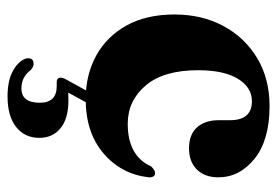

<svg xmlns="http://www.w3.org/2000/svg" viewBox="-128 -366 700 484"><g transform="rotate(90 222.0 -124.0)"><path d="M427 -324.5Q427 -290 407.2 -270.2Q387.5 -250.5 354 -250.5Q319.5 -250.5 301.2 -270.5Q283 -290.5 283 -325.5V-354Q283 -409 235 -409Q200 -409 178.5 -373.5Q157 -338 157 -273.5Q157 -186.5 195.5 -141.2Q234 -96 292 -96Q373 -96 399.5 -155Q409.5 -165.5 417 -165Q427.5 -164.5 427 -149Q419 -79.5 366.5 -34.8Q314 10 230 10Q168.5 10 120.2 -16.5Q72 -43 44.2 -93Q16.5 -143 16.5 -214Q16.5 -282.5 45.2 -336.5Q74 -390.5 126 -422Q178 -453.5 247.5 -453.5Q333 -453.5 380 -415.8Q427 -378 427 -324.5ZM216 -5.5H246L213.5 54Q222 53.5 233 53.5Q278.5 53.5 303 73.2Q327.5 93 327.5 127Q327.5 163.5 300.2 185.2Q273 207 223 207Q182 207 157 192.5Q132 178 127 158.5Q125.5 142 139 141.5Q147 140 156.5 148.5Q174 172 203 172Q239 172 239 125.5Q239 83 197 83H187Q178.5 83 176.5 77.5Q174.5 72 178 63.5Z"/></g></svg>

Font: Fraunces 144pt S050
Style: Bold
Weight: 700
Version: Version 1.000; ttfautohint (v1.8.3)